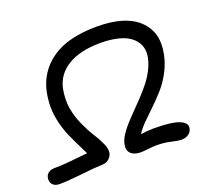

<svg xmlns="http://www.w3.org/2000/svg" viewBox="-150 -864 1122 1037"><g transform="rotate(-20 410.5 -345.5)"><path d="M23.9 20Q-4.4 19.5 -16.8 3.4Q-29.3 -12.7 -23.9 -35.2Q-21 -51.8 -6.6 -61.3Q7.8 -70.8 28.8 -70.8Q58.1 -70.8 88.1 -73Q118.2 -75.2 159.4 -79.8Q200.7 -84.5 220.2 -85.9Q169.4 -188 157.7 -216.3Q115.2 -319.3 120.6 -412.1Q122.6 -439.9 127.9 -469.2Q151.4 -582 244.4 -646.5Q337.4 -710.9 503.9 -710.9Q666 -710.9 741.7 -638.9Q817.4 -566.9 793 -446.8Q782.7 -394.5 757.1 -347.2Q731.4 -299.8 699.2 -263.9Q667 -228 635.3 -198Q603.5 -168 573.2 -137.5Q543 -106.9 528.8 -83Q569.3 -88.9 605 -88.9Q659.2 -88.9 697 -83.7Q734.9 -78.6 754.4 -69.3Q773.9 -60.1 781.5 -48.6Q789.1 -37.1 786.1 -22.9Q781.7 -2 765.1 9Q748.5 20 726.1 20Q705.1 20 667.5 11Q629.9 2 586.9 2Q569.8 2 539.3 5.4Q508.8 8.8 495.1 8.8Q457 8.8 438.2 -10.3Q419.4 -29.3 426.8 -63Q431.2 -85 447 -110.4Q462.9 -135.7 485.4 -160.6Q507.8 -185.5 534.4 -212.4Q561 -239.3 588.1 -268.1Q615.2 -296.9 638.9 -326.4Q662.6 -356 680.4 -390.1Q698.2 -424.3 705.1 -458Q715.8 -511.2 689.9 -548.8Q664.1 -586.4 613.3 -603.8Q562.5 -621.1 492.2 -621.1Q374 -621.1 303.5 -578.1Q232.9 -535.2 216.8 -457Q205.6 -393.1 214.8 -343.5Q224.1 -293.9 245.1 -247.3Q266.1 -200.7 287.8 -167Q309.6 -133.3 324 -100.6Q338.4 -67.9 334 -45.9Q330.1 -26.9 314.9 -13.7Q299.8 -0.5 280.8 0Q231 2 147.2 11.2Q63.5 20.5 23.9 20Z"/></g></svg>

Font: Shantell Sans Normal
Style: Italic
Weight: 400
Italic angle: -11.31°
Designer: Stephen Nixon, Anya Danilova, Shantell Martin
Foundry: Arrow Type
Version: Version 1.006;[559af2be0]